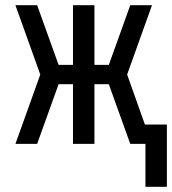

<svg xmlns="http://www.w3.org/2000/svg" viewBox="-20 -550 658 734"><path d="M618 164H536V0H478L396 -228H341V0H259V-228H204L122 0H39L134 -265L39 -530H122L204 -302H259V-530H341V-302H396L478 -530H561L466 -265L534 -74H618Z"/></svg>

Font: Iosevka Curly Extended
Style: Regular
Weight: 400
Width: 7
Monospace: yes
Designer: Belleve Invis
Foundry: Belleve Invis
Version: Version 11.1.0; ttfautohint (v1.8.3)